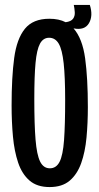

<svg xmlns="http://www.w3.org/2000/svg" viewBox="-20 -747 403 778"><path d="M181 11Q130 11 99.5 -15.5Q69 -42 53.5 -88Q38 -134 32.5 -193.5Q27 -253 27 -320Q27 -434 37.5 -512Q48 -590 81 -630.5Q114 -671 180 -671Q219 -671 246 -657Q268 -660 276 -671Q284 -682 283 -697.5Q282 -713 279 -727H344Q358 -683 340.5 -653Q323 -623 278 -632Q314 -591 325 -510.5Q336 -430 336 -313Q336 -248 330.5 -189.5Q325 -131 309 -86Q293 -41 262.5 -15Q232 11 181 11ZM182 -65Q208 -65 221.5 -91.5Q235 -118 239.5 -179Q244 -240 244 -342Q244 -435 238 -490.5Q232 -546 218 -570Q204 -594 179 -594Q155 -594 142 -570Q129 -546 124 -492Q119 -438 119 -346Q119 -243 124 -181.5Q129 -120 142.5 -92.5Q156 -65 182 -65Z"/></svg>

Font: Bricolage Grotesque 96pt Condensed
Style: Regular
Weight: 400
Width: 3
Designer: Mathieu Triay
Foundry: Atelier Triay
Version: Version 1.001; ttfautohint (v1.8.4.7-5d5b);gftools[0.9.33.de